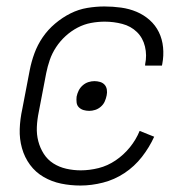

<svg xmlns="http://www.w3.org/2000/svg" viewBox="-20 -562 590 594"><path d="M229 12Q198 12 169 6Q140 0 115 -14.5Q90 -29 73 -52Q56 -75 48 -103.5Q40 -132 41 -162.5Q42 -193 49 -225L72 -345Q77 -371 86.5 -397Q96 -423 112 -446.5Q128 -470 150.5 -489Q173 -508 198 -520.5Q223 -533 250 -537.5Q277 -542 303 -542Q329 -542 354.5 -538.5Q380 -535 402.5 -525.5Q425 -516 443 -500Q461 -484 471.5 -462.5Q482 -441 484.5 -415.5Q487 -390 482 -364L481 -359H429V-363Q435 -391 428.5 -418Q422 -445 403.5 -463Q385 -481 358.5 -488Q332 -495 304 -495Q283 -495 261.5 -491Q240 -487 220 -476.5Q200 -466 183 -450.5Q166 -435 153.5 -416Q141 -397 134 -376.5Q127 -356 123 -336L100 -216Q95 -192 94 -169Q93 -146 98.5 -125Q104 -104 115.5 -86Q127 -68 145 -56.5Q163 -45 185 -40Q207 -35 230 -35Q257 -35 285 -42Q313 -49 338 -66Q363 -83 382 -106.5Q401 -130 412 -157L457 -139Q442 -106 419 -76.5Q396 -47 365 -26.5Q334 -6 298.5 3Q263 12 229 12ZM256 -219Q247 -219 238.5 -221.5Q230 -224 224 -230Q218 -236 217 -245Q216 -254 217 -263Q219 -273 223.5 -282Q228 -291 236 -298Q244 -305 253.5 -308Q263 -311 272 -311Q281 -311 289.5 -308.5Q298 -306 303.5 -300Q309 -294 310.5 -285Q312 -276 310 -267Q308 -257 304 -248Q300 -239 292 -232Q284 -225 274.5 -222Q265 -219 256 -219Z"/></svg>

Font: Lode Dark
Style: Italic
Weight: 400
Italic angle: -11°
Monospace: yes
Designer: Belleve Invis
Foundry: Belleve Invis
Version: Version 29.2.0; ttfautohint (v1.8.3)